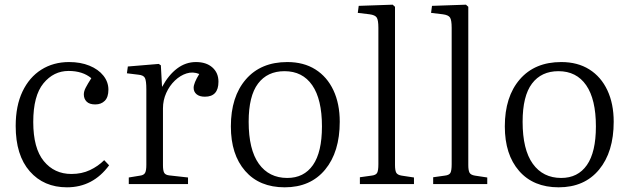

<svg xmlns="http://www.w3.org/2000/svg" viewBox="-20 -786 2688 820"><path d="M266 14Q167 14 107 -54.5Q47 -123 47 -248Q47 -334 76 -395Q105 -456 156.5 -488.5Q208 -521 275 -521Q324 -521 362 -505.5Q400 -490 421.5 -463Q443 -436 443 -403Q443 -371 427.5 -355.5Q412 -340 387 -340Q362 -340 350 -352Q338 -364 338 -383Q338 -396 346 -411.5Q354 -427 370 -452Q333 -483 273 -483Q209 -483 165.5 -430Q122 -377 122 -265Q122 -153 167 -98Q212 -43 285 -43Q329 -43 364 -59.5Q399 -76 425 -102L446 -80Q377 14 266 14Z M530 0V-28L579 -36Q594 -38 599.5 -47.5Q605 -57 605 -82V-405Q605 -441 599 -453Q593 -465 571 -467L522 -473L526 -502L658 -513L667 -507L672 -416H673Q700 -466 736.5 -493.5Q773 -521 817 -521Q861 -521 887 -498Q913 -475 913 -437Q913 -373 855 -373Q832 -373 819.5 -383.5Q807 -394 807 -411Q807 -431 831 -470Q804 -481 777 -472.5Q750 -464 727 -442Q704 -420 690 -389Q676 -358 676 -323V-80Q676 -58 681 -48.5Q686 -39 702 -37L783 -28V0Z M1196 14Q1088 14 1027 -56Q966 -126 966 -246Q966 -373 1030 -447Q1094 -521 1207 -521Q1277 -521 1327 -489.5Q1377 -458 1404 -400.5Q1431 -343 1431 -266Q1431 -137 1368.5 -61.5Q1306 14 1196 14ZM1207 -26Q1278 -26 1316.5 -81Q1355 -136 1355 -246Q1355 -362 1313.5 -422Q1272 -482 1195 -482Q1122 -482 1082 -429Q1042 -376 1042 -266Q1042 -147 1085.5 -86.5Q1129 -26 1207 -26Z M1517 0V-29L1567 -36Q1585 -38 1590.5 -47.5Q1596 -57 1596 -85V-667Q1596 -700 1589 -711Q1582 -722 1558 -725L1508 -731L1512 -761L1657 -766L1667 -757V-81Q1667 -59 1672 -49Q1677 -39 1695 -36L1748 -28V0Z M1830 0V-29L1880 -36Q1898 -38 1903.5 -47.5Q1909 -57 1909 -85V-667Q1909 -700 1902 -711Q1895 -722 1871 -725L1821 -731L1825 -761L1970 -766L1980 -757V-81Q1980 -59 1985 -49Q1990 -39 2008 -36L2061 -28V0Z M2366 14Q2258 14 2197 -56Q2136 -126 2136 -246Q2136 -373 2200 -447Q2264 -521 2377 -521Q2447 -521 2497 -489.5Q2547 -458 2574 -400.5Q2601 -343 2601 -266Q2601 -137 2538.5 -61.5Q2476 14 2366 14ZM2377 -26Q2448 -26 2486.5 -81Q2525 -136 2525 -246Q2525 -362 2483.5 -422Q2442 -482 2365 -482Q2292 -482 2252 -429Q2212 -376 2212 -266Q2212 -147 2255.5 -86.5Q2299 -26 2377 -26Z"/></svg>

Font: Literata 36pt Light
Style: Regular
Weight: 300
Designer: Latin by Veronika Burian and Jose Scaglione. Greek by Irene Vlachou. Cyrillic by Vera Evstafieva.
Foundry: TypeTogether
Version: Version 3.002